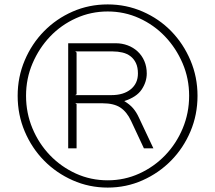

<svg xmlns="http://www.w3.org/2000/svg" viewBox="-20 -835 975 870"><path d="M875 -401Q875 -315 843 -239.5Q811 -164 755.5 -107.5Q700 -51 626 -18Q552 15 468 15Q384 15 309.5 -18Q235 -51 179.5 -107.5Q124 -164 92 -239.5Q60 -315 60 -401Q60 -486 92 -561.5Q124 -637 179.5 -693.5Q235 -750 309 -782.5Q383 -815 468 -815Q552 -815 626.5 -782.5Q701 -750 756 -693.5Q811 -637 843 -561.5Q875 -486 875 -401ZM837 -401Q837 -479 807.5 -548Q778 -617 728 -669.5Q678 -722 611 -752.5Q544 -783 468 -783Q392 -783 324.5 -752.5Q257 -722 207 -669.5Q157 -617 127.5 -548Q98 -479 98 -401Q98 -323 127 -253.5Q156 -184 206.5 -131.5Q257 -79 324 -48.5Q391 -18 468 -18Q544 -18 611 -48.5Q678 -79 728.5 -131.5Q779 -184 808 -253.5Q837 -323 837 -401ZM675 -163H632L574 -287Q555 -328 525.5 -347.5Q496 -367 445 -367H321L327 -363V-163H289V-639H505Q533 -639 558.5 -629.5Q584 -620 603.5 -602Q623 -584 634 -558.5Q645 -533 645 -502Q645 -464 622 -429.5Q599 -395 543 -377Q568 -362 583 -344.5Q598 -327 609 -303ZM605 -502Q605 -530 596 -549Q587 -568 571.5 -580Q556 -592 535 -597Q514 -602 491 -602H321L327 -597V-408L321 -404H485Q540 -404 572.5 -430.5Q605 -457 605 -502Z"/></svg>

Font: TypoPRO Sinkin Sans
Style: 200 X Light
Weight: 200
Designer: Keith Bates
Foundry: K-Type
Version: Sinkin Sans (version 1.0)  by Keith Bates   •   © 2014   www